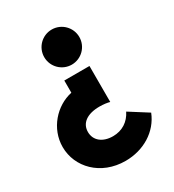

<svg xmlns="http://www.w3.org/2000/svg" viewBox="-187 -635 899 991"><g transform="rotate(-30 263.0 -139.0)"><path d="M21.8 25.9C21.8 145.5 120.5 250 268.2 250C375.9 250 469.5 193.2 506.4 100L397.3 30.9C373.6 79.1 330.5 107.3 275.5 107.3C215 107.3 173.6 75 173.6 23.6C173.6 -28.6 216.4 -60.5 290.9 -60.5C314.1 -60.5 337.3 -57.3 350.9 -53.2V-267.7H200.9V-195C104.1 -174.5 21.8 -84.1 21.8 25.9ZM275.9 -319.1C333.6 -319.1 380.5 -365.9 380.5 -423.6C380.5 -481.4 333.6 -528.2 275.9 -528.2C218.2 -528.2 171.4 -481.4 171.4 -423.6C171.4 -365.9 218.2 -319.1 275.9 -319.1Z"/></g></svg>

Font: Spartan MB ExtBd
Style: Regular
Weight: 800
Designer: Matt Bailey, Mirko Velimirovic
Foundry: Matt Bailey
Version: Version 1.005